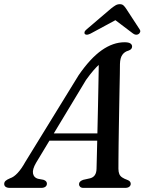

<svg xmlns="http://www.w3.org/2000/svg" viewBox="-49 -916 711 936"><path d="M126.9 -122.4Q108.2 -90.5 111.9 -70.5Q115.6 -50.4 135.6 -44.6L162.8 -39.5Q171.9 -36.6 175.8 -31.6Q179.7 -26.5 179.7 -20.9Q179.7 -11.2 172.3 -5.6Q164.8 0 151.5 0H0.2Q-14.2 0 -21.3 -5.1Q-28.5 -10.1 -28.5 -19.4Q-28.5 -28 -22.1 -34.2Q-15.6 -40.3 0.2 -47Q18.1 -52.5 36.9 -72.7Q55.7 -92.8 74.2 -126.3L334.2 -549.1Q391.3 -632 446.7 -671Q502.2 -710 558.2 -710Q578.1 -710 586.6 -704.2Q595 -698.5 595 -689.5Q595 -682.5 590.8 -677.5Q586.6 -672.5 577.4 -669.2Q558.3 -664.2 547.5 -648.9Q536.6 -633.6 535.8 -604.4Q535.8 -586 535.2 -553.4Q534.5 -520.8 533.7 -478.9Q532.9 -437 532.1 -390.6Q531.3 -344.2 530.5 -298.2Q529.7 -252.2 529.2 -211.3Q528.6 -170.4 528.5 -139.5Q528.3 -108.5 528.3 -92.7Q528.5 -77.7 532.6 -67.7Q536.7 -57.7 546.5 -51.1Q556.3 -44.4 573.2 -38.4Q588.3 -32.5 588.3 -19.9Q588.3 -11.4 581.3 -5.7Q574.3 0 560.4 0H358.1Q347.1 0 341.6 -5.3Q336.2 -10.5 336.2 -18Q336.2 -25.6 341.6 -30.8Q347.1 -36 356.5 -39.3L390.6 -46.9Q405.9 -51 413.5 -62.5Q421.1 -73.9 421.6 -93Q422.1 -111.4 422.9 -143.9Q423.7 -176.4 424.7 -218.2Q425.7 -260 426.7 -306.8Q427.8 -353.6 428.8 -400.9Q429.8 -448.3 430.6 -491.5Q431.4 -534.8 432 -569.7Q432.7 -604.7 432.7 -626.1L456.1 -618Q447.5 -612.9 435 -602Q422.6 -591.2 406.7 -572.9Q390.8 -554.6 370.3 -526.1ZM165.8 -230.1 178.4 -265.7H460.5L457.1 -230.1ZM536.7 -830.1H497.1L599.7 -752.5Q614.2 -742.2 626.7 -750Q631.6 -753.3 634.1 -759.6Q636.5 -765.9 631.6 -773L565.6 -874.2Q558.9 -884.2 552.6 -889.9Q546.3 -895.6 534.8 -895.6Q523.6 -895.6 514.1 -889.9Q504.6 -884.2 492 -874.2L373.4 -773Q364.6 -765.9 363.1 -759.6Q361.6 -753.3 364.8 -750Q369.1 -746 376.1 -746.8Q383.1 -747.6 393 -752.5Z"/></svg>

Font: Fraunces
Style: Italic
Weight: 900
Italic angle: -16°
Version: Version 1.000;[0bf87f6ff]